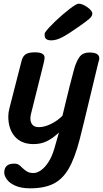

<svg xmlns="http://www.w3.org/2000/svg" viewBox="-20 -761 559 1042"><path d="M406 -741Q427 -741 454 -722Q481 -703 481 -687Q481 -674 467 -661Q453 -648 410 -618Q349 -575 317 -558.5Q285 -542 259 -542Q240 -542 231 -549Q222 -556 222 -573Q222 -581 225 -585Q239 -606 278.5 -644Q318 -682 356.5 -711.5Q395 -741 406 -741ZM162 21Q96 21 60.5 -20Q25 -61 25 -129Q25 -149 31 -173L98 -434Q104 -456 119.5 -466.5Q135 -477 170 -477Q222 -477 222 -448Q222 -436 215 -410L148 -142Q145 -130 145 -118Q145 -97 156 -84Q167 -71 191 -71Q222 -71 258 -89Q294 -107 319 -133L338 -212Q357 -292 382 -385Q393 -425 410.5 -450.5Q428 -476 466 -476Q519 -476 519 -444Q519 -439 516.5 -431.5Q514 -424 513 -419L480 -282Q428 -64 412 -3Q386 97 353 154Q320 211 270.5 236Q221 261 144 261Q95 261 63.5 247Q32 233 17.5 213Q3 193 3 176Q3 127 57 127Q72 127 81.5 133Q91 139 101 150Q116 164 128.5 171Q141 178 163 178Q180 178 201 164Q222 150 242 120Q262 90 275 45L300 -42Q266 -10 234 5.5Q202 21 162 21Z"/></svg>

Font: Sriracha
Style: Regular
Weight: 400
Designer: Suppakit Chalermlarp
Version: Version 1.002g